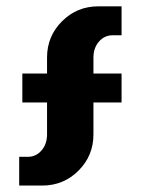

<svg xmlns="http://www.w3.org/2000/svg" viewBox="-20 -659 440 600"><path d="M359.9 -338.9H272V-238.8Q272 -172.4 225.3 -125.7Q178.7 -79.1 111.8 -79.1H40V-168.9H66.9Q92.3 -168.9 109.6 -188.7Q127 -208.5 127 -238.8V-338.9H49.8V-429.2H127V-479Q127 -545.9 173.8 -592.5Q220.7 -639.2 287.1 -639.2H359.9V-548.8H332Q306.6 -548.8 289.3 -529.1Q272 -509.3 272 -479V-429.2H359.9Z"/></svg>

Font: Laconic
Style: Bold
Weight: 700
Designer: Robby Woodard
Version: Version 1.000